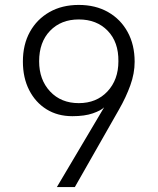

<svg xmlns="http://www.w3.org/2000/svg" viewBox="-20 -750 640 780"><path d="M300 -730Q368 -730 419 -701Q470 -672 498.5 -620Q527 -568 527 -499Q527 -452 509.5 -403.5Q492 -355 464 -306L284 10H211L403 -314Q390 -301 357 -289.5Q324 -278 274 -278Q214 -278 169 -306Q124 -334 98.5 -384Q73 -434 73 -500Q73 -569 101.5 -620.5Q130 -672 181 -701Q232 -730 300 -730ZM300 -671Q228 -671 183.5 -625Q139 -579 139 -501Q139 -426 183.5 -378.5Q228 -331 300 -331Q372 -331 416.5 -378.5Q461 -426 461 -501Q462 -579 417.5 -625Q373 -671 300 -671Z"/></svg>

Font: Tiny ExtraLight
Style: Regular
Weight: 200
Monospace: yes
Designer: Philipp Nurullin, Konstantin Bulenkov
Foundry: JetBrains
Version: Version 2.251; ttfautohint (v1.8.4.7-5d5b)